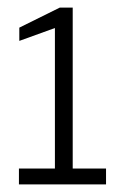

<svg xmlns="http://www.w3.org/2000/svg" viewBox="-20 -867 333 507"><path d="M30 -422V-380H260V-422H172V-847H138L31 -794V-759L125 -793V-422Z"/></svg>

Font: Cheyenne Sans Light
Style: Regular
Weight: 300
Designer: The Public Sans project authors (U.S. Web Design System), Libre Franklin designed by Pablo Impallari and Rodrigo Fuenzal
Foundry: The Cheyenne Sans Project Authors
Version: Version 2.007